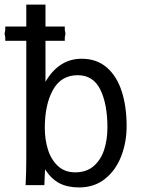

<svg xmlns="http://www.w3.org/2000/svg" viewBox="-28 -810 648 840"><path d="M169 -69 166 0H84Q87 -57 87 -119V-631.5H-5V-646.5L-8 -662.5L-5 -678.5V-694H87V-790H171V-694H255.5V-678.5L258.5 -662.5L255.5 -646.5V-631.5H171V-452Q198.5 -500.5 238.5 -526.8Q278.5 -553 329 -553Q395 -553 439 -515Q483 -477 504.5 -410.5Q526 -344 526 -258Q526 -187.5 502.2 -126.2Q478.5 -65 431.5 -27.5Q384.5 10 318 10Q267.5 10 232.2 -8.2Q197 -26.5 169 -69ZM442 -252Q442 -354.5 411 -417.8Q380 -481 312 -481Q239.5 -481 203.8 -416.8Q168 -352.5 168 -250Q168 -200.5 181.5 -156.5Q195 -112.5 225 -84.2Q255 -56 301 -56Q350.5 -56 382 -83.5Q413.5 -111 427.8 -155.2Q442 -199.5 442 -252Z"/></svg>

Font: JuliaMono
Style: Regular
Weight: 400
Monospace: yes
Designer: cormullion
Foundry: corm
Version: Version 0.055; ttfautohint (v1.8.4)